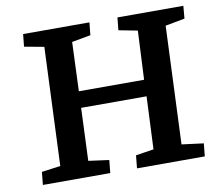

<svg xmlns="http://www.w3.org/2000/svg" viewBox="-77 -792 1010 884"><g transform="rotate(-10 427.5 -350.0)"><path d="M595 -319H289L279 -73L375 -60L369 0H54L60 -60L148 -72L171 -625L79 -642L85 -700H395L389 -641L301 -625L292 -396H597L608 -624L520 -641L526 -700H834L829 -641L738 -624L715 -73L817 -60L811 0H494L500 -60L584 -73Z"/></g></svg>

Font: Literata 7pt SemiBold
Style: Italic
Weight: 600
Italic angle: -2°
Designer: Latin by Veronika Burian and Jose Scaglione. Greek by Irene Vlachou. Cyrillic by Vera Evstafieva
Foundry: TypeTogether
Version: Version 3.002